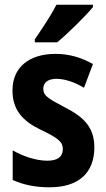

<svg xmlns="http://www.w3.org/2000/svg" viewBox="-20 -786 452 816"><path d="M375 -756V-766H220C197 -721 161 -667 128 -619V-606H223C271 -646 345 -719 375 -756ZM381 -160C381 -247 333 -290 257 -329C181 -369 164 -380 164 -409C164 -435 184 -451 220 -451C258 -451 300 -435 337 -413L375 -514C324 -542 274 -557 216 -557C104 -557 33 -500 33 -402C33 -319 76 -272 152 -235C231 -198 247 -181 247 -152C247 -120 225 -103 181 -103C133 -103 77 -122 34 -147V-21C81 0 131 10 191 10C314 10 381 -51 381 -160Z"/></svg>

Font: Noto Sans Lao UI Cond
Style: Bold
Weight: 700
Width: 3
Designer: Monotype Design Team
Foundry: Monotype Imaging Inc.
Version: Version 2.000